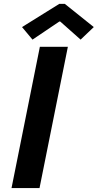

<svg xmlns="http://www.w3.org/2000/svg" viewBox="-20 -958 498 978"><path d="M38.7 0 183.1 -719.7H325.7L181.3 0ZM145.6 -756.2 92.2 -820.1 282.2 -938.4H310.1L457.7 -820.1L390.6 -756.2L286.8 -848.3H282.1Z"/></svg>

Font: Reddit Sans
Style: Italic
Weight: 400
Italic angle: -11.25°
Designer: Stephen Hutchings
Version: Version 1.013